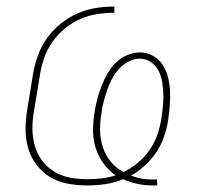

<svg xmlns="http://www.w3.org/2000/svg" viewBox="-20 -558 640 586"><path d="M445 8Q422 8 399 3Q376 -2 356 -11Q329 0 301.5 4Q274 8 246 8Q216 8 186.5 2.5Q157 -3 133 -17.5Q109 -32 91.5 -55Q74 -78 66 -105.5Q58 -133 58 -163Q58 -193 63 -223L81 -333Q86 -362 96 -389.5Q106 -417 123.5 -441.5Q141 -466 165 -485.5Q189 -505 216.5 -517Q244 -529 272 -533.5Q300 -538 329 -538V-519Q303 -519 276.5 -515Q250 -511 225 -500Q200 -489 178 -471Q156 -453 140 -430Q124 -407 115 -381.5Q106 -356 102 -330L84 -220Q79 -193 79 -166Q79 -139 86 -114Q93 -89 108 -68.5Q123 -48 145 -34.5Q167 -21 193 -16Q219 -11 246 -11Q268 -11 289.5 -13.5Q311 -16 333 -23Q311 -38 295.5 -59.5Q280 -81 272 -106.5Q264 -132 264 -160.5Q264 -189 269 -217Q272 -237 277 -256Q282 -275 289.5 -294.5Q297 -314 307.5 -332.5Q318 -351 333 -366Q348 -381 367.5 -389.5Q387 -398 407 -398Q428 -398 447 -387.5Q466 -377 477 -359.5Q488 -342 493 -321.5Q498 -301 499 -279Q500 -257 498 -234.5Q496 -212 493 -190Q489 -165 480.5 -140.5Q472 -116 457.5 -94Q443 -72 423 -53.5Q403 -35 380 -22Q395 -16 412 -13Q429 -10 446 -10Q449 -10 452.5 -10.5Q456 -11 459 -11L460 8Q456 8 452.5 8Q449 8 445 8ZM357 -33Q380 -44 400.5 -61Q421 -78 436 -99.5Q451 -121 459.5 -145Q468 -169 472 -193Q475 -212 477 -231.5Q479 -251 478.5 -270Q478 -289 475 -307.5Q472 -326 464 -342Q456 -358 440.5 -368.5Q425 -379 406 -379Q389 -379 372 -370Q355 -361 342.5 -347Q330 -333 321.5 -316.5Q313 -300 307 -283Q301 -266 296.5 -248.5Q292 -231 290 -214Q285 -187 285.5 -160Q286 -133 294 -108.5Q302 -84 318 -64.5Q334 -45 357 -33Z"/></svg>

Font: Iosevka Curly Thin Extended
Style: Italic
Weight: 100
Width: 7
Italic angle: -9°
Monospace: yes
Designer: Belleve Invis
Foundry: Belleve Invis
Version: Version 11.1.0; ttfautohint (v1.8.3)